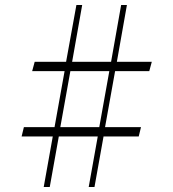

<svg xmlns="http://www.w3.org/2000/svg" viewBox="-20 -744 690 764"><path d="M154 0 190 -201H66L75 -238H197L237 -461H108L118 -498H243L284 -724H307L267 -498H422L462 -724H485L445 -498H584L574 -461H438L398 -238H541L532 -201H392L356 0H333L369 -201H214L178 0ZM220 -238H375L415 -461H260Z"/></svg>

Font: Ojuju ExtraLight
Style: Regular
Weight: 200
Designer: Chisaokwu Joboson, Mirko Velimirovic
Foundry: Udi Foundry
Version: Version 1.000